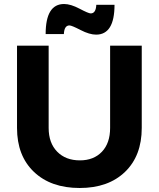

<svg xmlns="http://www.w3.org/2000/svg" viewBox="-20 -928 793 959"><path d="M552 -904Q552 -755 460 -755Q427 -755 382.5 -778Q338 -801 327 -801Q301 -801 299 -758H208Q208 -908 300 -908Q333 -908 377.5 -884.5Q422 -861 433 -861Q459 -861 461 -904ZM223 -289Q223 -214 265.5 -170.5Q308 -127 379 -127Q448 -127 489 -170Q530 -213 530 -289V-700H688V-289Q688 -150 604.5 -69.5Q521 11 378 11Q234 11 149.5 -69.5Q65 -150 65 -289V-700H223Z"/></svg>

Font: Montserrat-Arabic SemiBold
Style: Regular
Weight: 600
Designer: Mohamed Gaber
Foundry: Kief Type Foundry
Version: Version 5.008;PS 005.008;hotconv 1.0.88;makeotf.lib2.5.64775